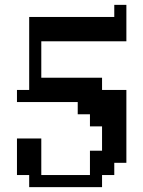

<svg xmlns="http://www.w3.org/2000/svg" viewBox="-20 -770 590 790"><path d="M399.9 -49.8V0H100.1V-49.8H49.8V-200.2H149.9V-49.8H350.1V-149.9H399.9V-250H350.1V-299.8H299.8V-350.1H49.8V-399.9H100.1V-700.2H450.2V-750H500V-600.1H149.9V-450.2H399.9V-399.9H500V-100.1H450.2V-49.8Z"/></svg>

Font: Redaction 50
Style: Bold
Weight: 700
Designer: Jeremy Mickel / Forest Young
Foundry: MCKL
Version: Version 2.001;hotconv 1.0.113;makeotfexe 2.5.65598 DEVELOPME